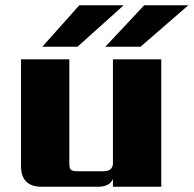

<svg xmlns="http://www.w3.org/2000/svg" viewBox="-20 -711 737 731"><path d="M515 -533H381L529 -691H697ZM451 -691 275 -533H141L282 -691ZM410 -485H594V0H410V-30Q398 0 353 0H139Q60 0 60 -79V-485H244V-90Q244 -70 250 -64.5Q256 -59 275 -59H373Q410 -59 410 -90Z"/></svg>

Font: Sarpanch ExtraBold
Style: Regular
Weight: 800
Designer: Manushi Parikh (Devanagari and Latin), Jyotish Sonowal (Devanagari)
Foundry: Indian Type Foundry
Version: Version 2.004;PS 1.0;hotconv 1.0.78;makeotf.lib2.5.61930; tt